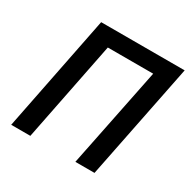

<svg xmlns="http://www.w3.org/2000/svg" viewBox="-148 -796 931 938"><g transform="rotate(30 317.0 -327.0)"><path d="M32 0 162 -654H633L502 0H394L508 -563H252L140 0Z"/></g></svg>

Font: Source Sans 3 SemiBold
Style: Italic
Weight: 600
Italic angle: -11°
Designer: Paul D. Hunt
Foundry: Adobe
Version: Version 3.046;hotconv 1.0.118;makeotfexe 2.5.65603